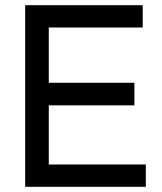

<svg xmlns="http://www.w3.org/2000/svg" viewBox="-20 -720 623 740"><path d="M77 0V-700H530V-614H168V-401H498V-314H168V-86H542V0Z"/></svg>

Font: Zen Kaku Gothic New Medium
Style: Regular
Weight: 500
Designer: Yoshimichi Ohira
Foundry: Positype
Version: Version 1.002